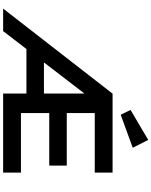

<svg xmlns="http://www.w3.org/2000/svg" viewBox="110 -1078 968 1228"><g transform="rotate(90 594.0 -464.0)"><path d="M35 0 579 -700H1084V-586H703V-407H1039V-295H703V-114H1084V0H578V-149H277L362 -261H578V-565L605 -555L179 0ZM714 -752 683 -815 875 -928 925 -829Z"/></g></svg>

Font: Lexend Exa Medium
Style: Regular
Weight: 500
Designer: Bonnie Shaver-Troup, Thomas Jockin
Foundry: Lexend
Version: Version 1.007